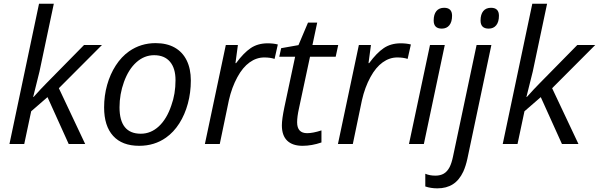

<svg xmlns="http://www.w3.org/2000/svg" viewBox="-20 -780 3244 1040"><path d="M191.4 -759.8H271.5L193.8 -392.1Q175.3 -314.9 159.7 -254.9H162.1Q202.1 -299.8 231.9 -329.6L435.1 -536.1H532.2L298.8 -302.2L441.4 0H352.1L237.3 -253.9L148.9 -177.2L111.3 0H31.2Z M543.9 -198.2Q543.9 -261.7 560.3 -320.1Q576.7 -378.4 607.2 -425.5Q637.7 -472.7 679.2 -502Q742.7 -546.4 822.8 -546.4Q883.3 -546.4 926 -522.5Q968.8 -498.5 991.2 -452.9Q1013.7 -407.2 1013.7 -343.8Q1013.7 -278.8 997.6 -219Q981.4 -159.2 951.2 -111.6Q920.9 -64 879.4 -34.7Q816.9 9.8 733.9 9.8Q641.6 9.8 592.8 -43.9Q543.9 -97.7 543.9 -198.2ZM908.2 -209.5Q930.7 -271 930.7 -345.7Q930.7 -410.6 900.6 -445.8Q870.6 -481 814.9 -481Q761.7 -481 719 -442.9Q676.3 -404.8 651.4 -335.9Q627.4 -269.5 627.4 -198.7Q627.4 -55.7 742.7 -55.7Q797.4 -55.7 840.6 -95.9Q883.8 -136.2 908.2 -209.5Z M1203.1 -536.1H1268.6L1255.4 -438H1258.8Q1299.8 -493.7 1338.1 -519.5Q1376.5 -545.4 1429.7 -545.4Q1460.4 -545.4 1484.9 -539.1L1467.3 -460.9Q1444.3 -468.8 1411.1 -468.8Q1369.1 -468.8 1332 -442.1Q1294.9 -415.5 1266.1 -362.8Q1235.4 -306.6 1219.7 -236.8L1170.4 0H1089.8Z M1506.8 -101.1Q1506.8 -134.3 1520.5 -199.7L1578.6 -472.7H1492.7L1502.9 -519L1596.7 -535.6L1648.4 -657.7H1698.2L1672.4 -536.1H1812L1798.3 -472.7H1659.2L1599.1 -191.4Q1589.4 -147.5 1589.4 -117.7Q1589.4 -58.6 1643.6 -58.6Q1674.8 -58.6 1721.2 -73.7V-8.3Q1668.5 9.8 1618.7 9.8Q1564.5 9.8 1535.6 -18.1Q1506.8 -45.9 1506.8 -101.1Z M1923.8 -536.1H1989.3L1976.1 -438H1979.5Q2020.5 -493.7 2058.8 -519.5Q2097.2 -545.4 2150.4 -545.4Q2181.2 -545.4 2205.6 -539.1L2188 -460.9Q2165 -468.8 2131.8 -468.8Q2089.8 -468.8 2052.7 -442.1Q2015.6 -415.5 1986.8 -362.8Q1956.1 -306.6 1940.4 -236.8L1891.1 0H1810.5Z M2309.1 -536.1H2389.2L2275.9 0H2195.3ZM2329.1 -668.9Q2329.1 -702.1 2343.8 -720Q2358.4 -737.8 2385.7 -737.8Q2428.7 -737.8 2428.7 -694.8Q2428.7 -661.6 2414.1 -643.3Q2399.4 -625 2373 -625Q2329.1 -625 2329.1 -668.9Z M2283.7 230V161.1Q2307.1 171.4 2338.4 171.4Q2365.2 171.4 2384 160.4Q2402.8 149.4 2415.5 125Q2426.3 103.5 2433.6 68.8L2561.5 -536.1H2641.6L2511.7 79.6Q2502.9 120.1 2489.3 149.9Q2467.8 195.8 2433.1 218Q2398.4 240.2 2349.1 240.2Q2313.5 240.2 2283.7 230ZM2583 -668.9Q2583 -702.1 2597.7 -720Q2612.3 -737.8 2639.6 -737.8Q2682.6 -737.8 2682.6 -694.8Q2682.6 -661.6 2668 -643.3Q2653.3 -625 2627 -625Q2583 -625 2583 -668.9Z M2863.3 -759.8H2943.4L2865.7 -392.1Q2847.2 -314.9 2831.5 -254.9H2834Q2874 -299.8 2903.8 -329.6L3106.9 -536.1H3204.1L2970.7 -302.2L3113.3 0H3023.9L2909.2 -253.9L2820.8 -177.2L2783.2 0H2703.1Z"/></svg>

Font: Viking Open Sans
Style: Italic
Weight: 400
Italic angle: -12°
Foundry: Ascender Corporation
Version: Version 2.000